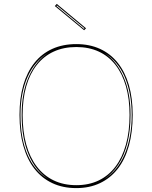

<svg xmlns="http://www.w3.org/2000/svg" viewBox="-20 -949 780 984"><path d="M371 -723Q439 -723 492.5 -698.5Q546 -674 583.5 -627Q621 -580 640.5 -513Q660 -446 660 -360Q660 -272 640.5 -202Q621 -132 583.5 -84Q546 -36 492.5 -10.5Q439 15 371 15Q302 15 248 -10.5Q194 -36 156.5 -84Q119 -132 99.5 -202Q80 -272 80 -360Q80 -446 99.5 -513Q119 -580 156.5 -627Q194 -674 248 -698.5Q302 -723 371 -723ZM371 -708Q306 -708 255 -684.5Q204 -661 168.5 -616Q133 -571 114.5 -506.5Q96 -442 96 -360Q96 -275 114.5 -208.5Q133 -142 168.5 -95.5Q204 -49 255 -24.5Q306 0 371 0Q436 0 486.5 -24.5Q537 -49 572 -95.5Q607 -142 625.5 -208.5Q644 -275 644 -360Q644 -442 625.5 -506.5Q607 -571 572 -616Q537 -661 486.5 -684.5Q436 -708 371 -708ZM228 -31Q162 -73 126.5 -157Q91 -241 91 -360Q91 -475 127.5 -556Q164 -637 225 -677Q192 -657 166 -626.5Q140 -596 122 -556Q104 -516 94.5 -467Q85 -418 85 -360Q85 -300 94 -249Q103 -198 121 -156.5Q139 -115 165.5 -83.5Q192 -52 228 -31ZM514 -31Q548 -52 574 -83.5Q600 -115 618 -156.5Q636 -198 645.5 -249Q655 -300 655 -360Q655 -417 645.5 -466.5Q636 -516 618.5 -556Q601 -596 575 -626.5Q549 -657 516 -677Q577 -637 613 -555.5Q649 -474 649 -360Q649 -281 633 -216.5Q617 -152 586.5 -105.5Q556 -59 514 -31ZM411 -794 261 -918 271 -929 421 -804ZM413 -804 272 -921 269 -918 410 -801Z"/></svg>

Font: Kalnia Glaze Thin
Style: Regular
Weight: 100
Designer: Frida Medrano
Foundry: Frida Medrano
Version: Version 1.110